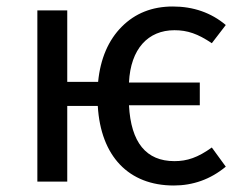

<svg xmlns="http://www.w3.org/2000/svg" viewBox="-20 -559 745 591"><path d="M517 -63C430 -63 383 -120 377 -235H595V-305H377C382 -409 436 -466 517 -466C557 -466 589 -455 632 -426L675 -482C630 -520 575 -539 512 -539C448 -539 396 -518 355 -477C314 -436 289 -379 282 -307H187V-527H95V0H187V-233H281C290 -78 376 12 515 12C574 12 628 -7 675 -46L632 -105C589 -74 556 -63 517 -63Z"/></svg>

Font: Fira Sans
Style: Regular
Weight: 400
Designer: Carrois Corporate & Edenspiekermann AG
Foundry: Carrois Corporate GbR & Edenspiekermann AG
Version: Version 4.203